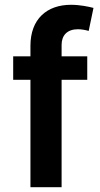

<svg xmlns="http://www.w3.org/2000/svg" viewBox="-20 -781 418 801"><path d="M107 -590V-546H35V-448H107V0H237V-448H344V-546H237V-594C237 -634 261 -659 305 -659C319 -659 337 -656 350 -652L370 -748C351 -753 314 -761 276 -761C176 -761 107 -702 107 -590Z"/></svg>

Font: Wafeq Semi Bold
Style: Regular
Weight: 600
Designer: Rasmus Andersson & Azza Alameddine
Foundry: Google & TypeTogether
Version: Version 3.000;January 28, 2025;FontCreator 15.0.0.3014 64-bi